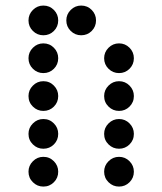

<svg xmlns="http://www.w3.org/2000/svg" viewBox="-20 -689 587 694"><path d="M190.4 -615.2Q190.4 -592.8 174.8 -577.1Q159.2 -561.5 136.7 -561.5Q114.7 -561.5 98.9 -577.1Q83 -592.8 83 -615.2Q83 -637.2 98.9 -653.1Q114.7 -668.9 136.7 -668.9Q159.2 -668.9 174.8 -653.1Q190.4 -637.2 190.4 -615.2ZM327.1 -615.2Q327.1 -592.8 311.5 -577.1Q295.9 -561.5 273.4 -561.5Q251.5 -561.5 235.6 -577.1Q219.7 -592.8 219.7 -615.2Q219.7 -637.2 235.6 -653.1Q251.5 -668.9 273.4 -668.9Q295.9 -668.9 311.5 -653.1Q327.1 -637.2 327.1 -615.2ZM190.4 -478.5Q190.4 -456.1 174.8 -440.4Q159.2 -424.8 136.7 -424.8Q114.7 -424.8 98.9 -440.4Q83 -456.1 83 -478.5Q83 -500.5 98.9 -516.4Q114.7 -532.2 136.7 -532.2Q159.2 -532.2 174.8 -516.4Q190.4 -500.5 190.4 -478.5ZM463.9 -478.5Q463.9 -456.1 448.2 -440.4Q432.6 -424.8 410.2 -424.8Q388.2 -424.8 372.3 -440.4Q356.4 -456.1 356.4 -478.5Q356.4 -500.5 372.3 -516.4Q388.2 -532.2 410.2 -532.2Q432.6 -532.2 448.2 -516.4Q463.9 -500.5 463.9 -478.5ZM190.4 -341.8Q190.4 -319.3 174.8 -303.7Q159.2 -288.1 136.7 -288.1Q114.7 -288.1 98.9 -303.7Q83 -319.3 83 -341.8Q83 -363.8 98.9 -379.6Q114.7 -395.5 136.7 -395.5Q159.2 -395.5 174.8 -379.6Q190.4 -363.8 190.4 -341.8ZM463.9 -341.8Q463.9 -319.3 448.2 -303.7Q432.6 -288.1 410.2 -288.1Q388.2 -288.1 372.3 -303.7Q356.4 -319.3 356.4 -341.8Q356.4 -363.8 372.3 -379.6Q388.2 -395.5 410.2 -395.5Q432.6 -395.5 448.2 -379.6Q463.9 -363.8 463.9 -341.8ZM190.4 -205.1Q190.4 -182.6 174.8 -167Q159.2 -151.4 136.7 -151.4Q114.7 -151.4 98.9 -167Q83 -182.6 83 -205.1Q83 -227.1 98.9 -242.9Q114.7 -258.8 136.7 -258.8Q159.2 -258.8 174.8 -242.9Q190.4 -227.1 190.4 -205.1ZM463.9 -205.1Q463.9 -182.6 448.2 -167Q432.6 -151.4 410.2 -151.4Q388.2 -151.4 372.3 -167Q356.4 -182.6 356.4 -205.1Q356.4 -227.1 372.3 -242.9Q388.2 -258.8 410.2 -258.8Q432.6 -258.8 448.2 -242.9Q463.9 -227.1 463.9 -205.1ZM190.4 -68.4Q190.4 -45.9 174.8 -30.3Q159.2 -14.6 136.7 -14.6Q114.7 -14.6 98.9 -30.3Q83 -45.9 83 -68.4Q83 -90.3 98.9 -106.2Q114.7 -122.1 136.7 -122.1Q159.2 -122.1 174.8 -106.2Q190.4 -90.3 190.4 -68.4ZM463.9 -68.4Q463.9 -45.9 448.2 -30.3Q432.6 -14.6 410.2 -14.6Q388.2 -14.6 372.3 -30.3Q356.4 -45.9 356.4 -68.4Q356.4 -90.3 372.3 -106.2Q388.2 -122.1 410.2 -122.1Q432.6 -122.1 448.2 -106.2Q463.9 -90.3 463.9 -68.4Z"/></svg>

Font: DatDot
Style: Regular
Weight: 400
Designer: GGBot
Version: 1.00